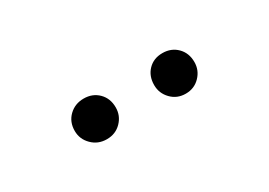

<svg xmlns="http://www.w3.org/2000/svg" viewBox="-14 -938 634 452"><g transform="rotate(-30 302.5 -712.0)"><path d="M139.6 -710.9Q139.6 -735.4 155.8 -751Q171.9 -766.6 195.8 -766.6Q219.7 -766.6 235.4 -751Q251 -735.4 251 -710.9Q251 -688.5 235.4 -672.4Q219.7 -656.2 195.8 -656.2Q171.9 -656.2 155.8 -672.4Q139.6 -688.5 139.6 -710.9ZM355.5 -710.9Q355.5 -735.4 370.6 -751Q385.7 -766.6 409.7 -766.6Q433.6 -766.6 449.2 -751Q464.8 -735.4 464.8 -710.9Q464.8 -688.5 449.2 -672.4Q433.6 -656.2 410.2 -656.2Q386.7 -656.2 371.1 -672.4Q355.5 -688.5 355.5 -710.9Z"/></g></svg>

Font: Gen Jyuu GothicL Regular
Style: Regular
Weight: 400
Designer: [Source Han Sans]
Ryoko NISHIZUKA  (kana & ideographs); Paul D. Hunt (Latin, Greek & Cyrillic); Wenlong ZHANG  (bopomofo
Version: Version 1.002.20150607